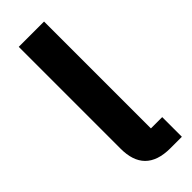

<svg xmlns="http://www.w3.org/2000/svg" viewBox="-246 -767 794 794"><g transform="rotate(-45 151.5 -370.0)"><path d="M283 0V-115H217V-740H69V-144C69 -51 115 0 216 0Z"/></g></svg>

Font: IBM Plex Thai Looped
Style: Bold
Weight: 700
Designer: Mike Abbink, Paul van der Laan, Pieter van Rosmalen, Ben Mitchell, Mark Frömberg
Foundry: Bold Monday
Version: Version 1.0